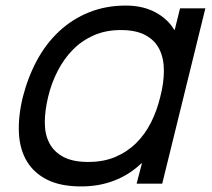

<svg xmlns="http://www.w3.org/2000/svg" viewBox="-20 -660 761 690"><path d="M563 0H471L490 -73H488Q445 -32 390.5 -11Q336 10 272 10Q198 10 150 -14Q102 -38 76.5 -80.5Q51 -123 48 -182Q45 -241 62 -311Q80 -382 112.5 -442.5Q145 -503 192 -547Q239 -591 299.5 -615.5Q360 -640 432 -640Q493 -640 538 -616Q583 -592 606 -553H608L627 -630H718ZM556 -312Q569 -362 569 -406Q569 -450 553 -482.5Q537 -515 503 -533.5Q469 -552 414 -552Q360 -552 317 -533Q274 -514 242 -481.5Q210 -449 187.5 -405.5Q165 -362 153 -312Q141 -262 141 -219.5Q141 -177 157.5 -145.5Q174 -114 208 -96Q242 -78 297 -78Q352 -78 394.5 -96Q437 -114 469 -145.5Q501 -177 522.5 -219.5Q544 -262 556 -312Z"/></svg>

Font: TypoPRO Sinkin Sans
Style: 400 Italic
Weight: 400
Italic angle: -112°
Designer: Keith Bates
Foundry: K-Type
Version: Sinkin Sans (version 1.0)  by Keith Bates   •   © 2014   www